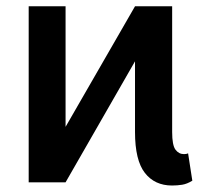

<svg xmlns="http://www.w3.org/2000/svg" viewBox="-20 -565 684 595"><path d="M183.2 0H68.9V-545.5H183.2V-171.9L398.4 -545.5H513.5V-155.9Q513.5 -115.1 523.8 -101.2Q534.1 -87.4 550.1 -87.4Q558.6 -87.4 562.9 -89.8L576 -5Q559.7 5 544.6 7.5Q529.5 9.9 513.1 9.9Q459.5 9.9 429 -29.1Q398.4 -68.2 398.4 -155.9V-375Z"/></svg>

Font: Inter Zeller Medium
Style: Regular
Weight: 500
Designer: Rasmus Andersson; Joe Bland
Foundry: zeller
Version: Version 3.015;git-dec3a8cb1